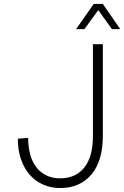

<svg xmlns="http://www.w3.org/2000/svg" viewBox="-20 -933 627 969"><path d="M284 16Q237 16 197.5 -1.5Q158 -19 130 -51Q102 -83 86 -129Q70 -175 70 -233L122 -237Q123 -137 166.5 -85Q210 -33 284 -33Q361 -33 405 -87Q449 -141 449 -248V-710H499V-248Q499 -120 441 -52Q383 16 284 16ZM364 -786 453 -913H499L587 -786H545L476 -882L406 -786Z"/></svg>

Font: Geist ExtLt
Style: Regular
Weight: 400
Designer: Basement.studio, Andrés Briganti, Mateo Zaragoza
Foundry: Basement.studio, Vercel, Andrés Briganti, Guido Ferreyra, Mateo Zaragoza
Version: Version 1.401